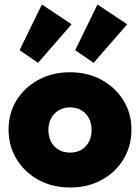

<svg xmlns="http://www.w3.org/2000/svg" viewBox="-20 -822 622 853"><path d="M292 11Q213 11 151.5 -22.5Q90 -56 54 -114.5Q18 -173 18 -246Q18 -319 53.5 -376.5Q89 -434 151 -467.5Q213 -501 291 -501Q369 -501 430.5 -467.5Q492 -434 528 -376.5Q564 -319 564 -246Q564 -173 528.5 -114.5Q493 -56 431.5 -22.5Q370 11 292 11ZM291 -144Q320 -144 341.5 -156.5Q363 -169 375 -192Q387 -215 387 -245Q387 -275 374.5 -297.5Q362 -320 341 -332.5Q320 -345 291 -345Q263 -345 241 -332Q219 -319 207 -296.5Q195 -274 195 -244Q195 -215 207 -192Q219 -169 241 -156.5Q263 -144 291 -144ZM149 -543 67 -599 166 -802 298 -714ZM396 -543 314 -599 413 -802 545 -714Z"/></svg>

Font: Outfit ExtraBold
Style: Regular
Weight: 800
Designer: Rodrigo Fuenzalida
Foundry: fragTYPE
Version: Version 1.100;gftools[0.9.27]